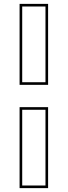

<svg xmlns="http://www.w3.org/2000/svg" viewBox="-20 -770 349 990"><path d="M81 -332.5V-750H228V-332.5ZM94.5 -346H214.5V-736.5H94.5ZM81 200V-217.5H228V200ZM94.5 186.5H214.5V-204H94.5Z"/></svg>

Font: Tourney Thin Thin
Style: Regular
Weight: 250
Version: Version 1.015